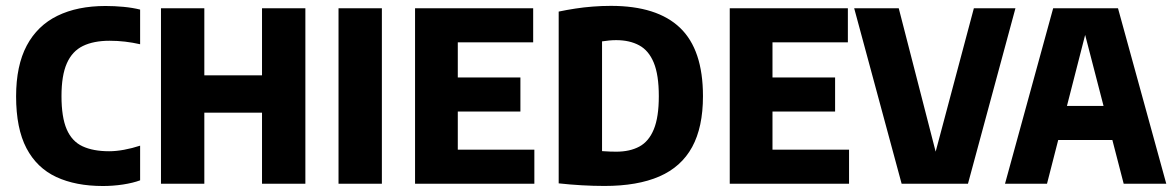

<svg xmlns="http://www.w3.org/2000/svg" viewBox="-20 -623 3976 651"><path d="M329 7.7Q236.6 7.7 170.8 -22.9Q104.9 -53.6 69.7 -120.5Q34.6 -187.5 34.6 -296.3Q34.6 -400.6 70.7 -468.5Q106.9 -536.3 174.8 -569.5Q242.8 -602.7 337.8 -602.7Q368.3 -602.7 398.9 -599.8Q429.5 -596.9 455.1 -590.5V-473Q429.7 -478.8 404.1 -481.8Q378.5 -484.8 351.6 -484.8Q297.5 -484.8 261.1 -467.1Q224.8 -449.4 206.7 -408.4Q188.5 -367.5 188.5 -297.3Q188.5 -225.3 206.2 -184.5Q223.9 -143.7 259.8 -127Q295.8 -110.2 350.1 -110.2Q373.4 -110.2 400.7 -115.2Q428 -120.2 455.1 -129.1V-11.6Q430.9 -2.6 397 2.6Q363 7.7 329 7.7Z M525.8 0V-595H672.8V-367.6H868.4V-595H1015.4V0H868.4V-240.9H672.8V0Z M1127.8 0V-595H1274.8V0Z M1387.3 0V-595H1787.8V-479.5H1532.2V-115.5H1791.8V0ZM1492.1 -244.8V-360.3H1744.5V-244.8Z M2029.7 7.5Q1992.2 7.5 1952.4 5.2Q1912.5 2.9 1874.3 -1.3V-583.7Q1901.6 -589.5 1930.6 -593.9Q1959.6 -598.4 1989.9 -600.7Q2020.1 -603.1 2051.5 -603.1Q2208 -603.1 2285.8 -528.7Q2363.5 -454.4 2363.5 -297Q2363.5 -191.8 2326.8 -124.5Q2290 -57.1 2215.8 -24.8Q2141.6 7.5 2029.7 7.5ZM2069.5 -108.7Q2115.5 -108.7 2147.7 -126Q2179.9 -143.3 2196.8 -184.5Q2213.8 -225.6 2213.8 -297Q2213.8 -369 2196.7 -410.4Q2179.7 -451.8 2147.2 -469.3Q2114.7 -486.9 2069 -486.9Q2057.2 -486.9 2045.2 -485.7Q2033.2 -484.6 2021.3 -482.7V-110.6Q2036.7 -109.4 2048.4 -109.1Q2060 -108.7 2069.5 -108.7Z M2454.3 0V-595H2854.8V-479.5H2599.2V-115.5H2858.8V0ZM2559.1 -244.8V-360.3H2811.5V-244.8Z M3037.1 0 2876.2 -595H3027.3L3166.9 -52.7H3137.5L3282 -595H3423L3262 0Z M3387.6 0 3550.9 -595H3770.7L3934.4 0H3790L3652.2 -532.2H3666.4L3530 0ZM3493.5 -148.3 3520.8 -263.9H3799.5L3827.5 -148.3Z"/></svg>

Font: Encode Sans SC Condensed Thin
Style: Regular
Weight: 100
Width: 3
Designer: Multiple Designers
Foundry: Impallari Type
Version: Version 3.002